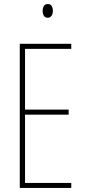

<svg xmlns="http://www.w3.org/2000/svg" viewBox="-20 -931 421 951"><path d="M333 0H78V-714H333V-689H104V-388H320V-363H104V-25H333ZM217 -911Q231 -911 236.5 -900.5Q242 -890 242 -878Q242 -862 235 -852.5Q228 -843 216 -843Q203 -843 197 -853.5Q191 -864 191 -877Q191 -889 196.5 -900Q202 -911 217 -911Z"/></svg>

Font: Noto Sans Gujarati ExtraCondensed Thin
Style: Regular
Weight: 100
Width: 2
Designer: Jelle Bosma - Monotype Design Team, Universal Thirst
Foundry: Monotype Imaging Inc.
Version: Version 2.106; ttfautohint (v1.8.4.7-5d5b)